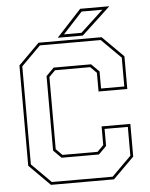

<svg xmlns="http://www.w3.org/2000/svg" viewBox="-57 -895 737 942"><g transform="rotate(-5 311.0 -424.0)"><path d="M155.5 0 52.5 -103V-597L155.5 -700H466L569.5 -597V-436H428V-528L397.5 -558.5H224.5L194 -528V-172L224.5 -141.5H397.5L428 -172V-264H569.5V-103L466 0ZM161 -13.5H460.5L556 -108.5V-250.5H441.5V-166.5L403 -128H219L180.5 -166.5V-533.5L219 -572H403L441.5 -533.5V-449.5H556V-591.5L460.5 -686.5H161L66 -591.5V-108.5ZM251.5 -716 373.5 -848H517L375 -716ZM283.5 -730H369.5L481.5 -834H379.5Z"/></g></svg>

Font: Tourney Thin Thin
Style: Regular
Weight: 250
Version: Version 1.015